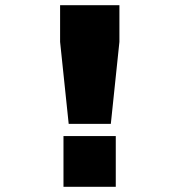

<svg xmlns="http://www.w3.org/2000/svg" viewBox="-20 -718 690 738"><path d="M211 -557V-698H439V-557L406 -242H244ZM224 -195H425V0H224Z"/></svg>

Font: Azeret Mono Black
Style: Regular
Weight: 900
Designer: Martin Vácha
Foundry: Displaay
Version: Version 1.000; Glyphs 3.0.3, build 3074